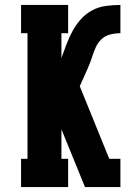

<svg xmlns="http://www.w3.org/2000/svg" viewBox="-20 -755 540 775"><path d="M65 0V-114H91V-621H65V-735H255V-621H228V-521Q238 -549 248.5 -576.5Q259 -604 273 -630Q287 -656 307 -678Q327 -700 352.5 -713.5Q378 -727 407.5 -731Q437 -735 466 -735V-621Q446 -621 425.5 -616Q405 -611 390 -597Q375 -583 366.5 -564Q358 -545 352 -526Q347 -510 341 -495Q335 -480 328 -465L302 -407L421 -114H466V-2L467 0H323L228 -233V-114H255V0Z"/></svg>

Font: Iosevka Slab Heavy
Style: Regular
Weight: 900
Monospace: yes
Designer: Belleve Invis
Foundry: Belleve Invis
Version: Version 11.1.0; ttfautohint (v1.8.3)